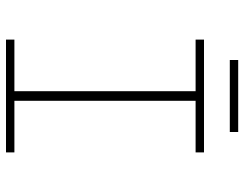

<svg xmlns="http://www.w3.org/2000/svg" viewBox="-107 -707 814 640"><g transform="rotate(90 300.0 -387.0)"><path d="M112 0V-28H284V-632H112V-660H488V-632H316V-28H488V0ZM180 -746V-774H420V-746Z"/></g></svg>

Font: Source Code Pro ExtraLight
Style: Regular
Weight: 200
Monospace: yes
Designer: Paul D. Hunt, Teo Tuominen
Foundry: Adobe Systems Incorporated
Version: Version 2.030;PS 1.000;hotconv 16.6.51;makeotf.lib2.5.65220